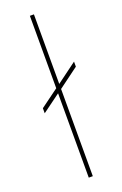

<svg xmlns="http://www.w3.org/2000/svg" viewBox="-155 -846 569 892"><g transform="rotate(-20 130.0 -400.0)"><path d="M140 0H120V-417L30 -351V-376L120 -442V-800H140V-456L240 -530V-505L140 -431Z"/></g></svg>

Font: Tanohe Sans Thin
Style: Regular
Weight: 100
Designer: Village Type and Design LLC & Cristiano Sobral
Foundry: Cooper Hewitt Smithsonian Design Museum
Version: Version 1.00;September 29, 2021;FontCreator 13.0.0.2655 64-b